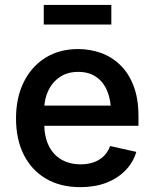

<svg xmlns="http://www.w3.org/2000/svg" viewBox="-20 -753 629 784"><path d="M308.1 11.2Q226.6 11.2 167.7 -23.4Q108.9 -58.1 77.1 -121.1Q45.4 -184.1 45.4 -269.5Q45.4 -353.5 76.7 -417.2Q107.9 -481 165 -516.8Q222.2 -552.7 298.8 -552.7Q347.2 -552.7 391.4 -537.1Q435.5 -521.5 470.2 -488.3Q504.9 -455.1 525.1 -403.1Q545.4 -351.1 545.4 -277.8V-239.3H105.5V-321.8H486.8L433.1 -295.9Q433.1 -344.2 418 -381.1Q402.8 -418 373 -438.7Q343.3 -459.5 299.3 -459.5Q255.4 -459.5 224.4 -438.5Q193.4 -417.5 177 -382.6Q160.6 -347.7 160.6 -306.2V-249.5Q160.6 -195.3 179.2 -157.7Q197.8 -120.1 231.4 -101.1Q265.1 -82 309.1 -82Q338.4 -82 362.3 -90.3Q386.2 -98.6 403.3 -115.2Q420.4 -131.8 429.7 -156.7L536.6 -132.8Q523.9 -89.8 492.4 -57.4Q460.9 -24.9 414.3 -6.8Q367.7 11.2 308.1 11.2ZM434.6 -732.9V-652.8H158.7V-732.9Z"/></svg>

Font: Inter
Style: 540
Weight: 540
Designer: Rasmus Andersson
Foundry: rsms
Version: Version 4.001;git-66647c0bb